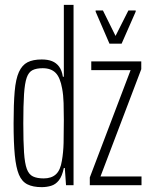

<svg xmlns="http://www.w3.org/2000/svg" viewBox="-20 -763 621 791"><path d="M152 8Q116 8 93 -3.5Q70 -15 58 -43.5Q46 -72 41 -123.5Q36 -175 36 -255Q36 -335 40.5 -386.5Q45 -438 58 -466.5Q71 -495 93.5 -506.5Q116 -518 152 -518Q177 -518 194.5 -511Q212 -504 223.5 -488.5Q235 -473 239 -447H243V-743H283V0H252L247 -71H243Q236 -37 222.5 -20Q209 -3 190.5 2.5Q172 8 152 8ZM160 -28Q192 -28 210.5 -45Q229 -62 235 -101Q241 -135 242 -174Q243 -213 243 -269Q243 -305 242 -338.5Q241 -372 236 -398Q228 -444 209 -463Q190 -482 156 -482Q130 -482 114 -474Q98 -466 90 -443Q82 -420 79 -375Q76 -330 76 -255Q76 -180 79 -135Q82 -90 90.5 -67Q99 -44 116 -36Q133 -28 160 -28ZM350 0V-32L518 -474H356V-510H562V-478L394 -36H563V0ZM431 -583 374 -715V-720H404L456 -615L509 -720H539V-715L481 -583Z"/></svg>

Font: Saira UltraCondensed ExtraLight
Style: Regular
Weight: 250
Width: 1
Designer: Hector Gatti with collaboration of the Omnibus-Type team
Foundry: Omnibus-Type
Version: Version 1.101